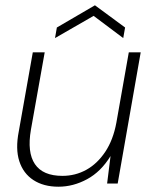

<svg xmlns="http://www.w3.org/2000/svg" viewBox="-20 -694 579 726"><path d="M201 12Q145 12 106.5 -13Q68 -38 53 -84.5Q38 -131 51 -197L104 -496H149L97 -204Q82 -118 112 -73.5Q142 -29 216 -29Q265 -29 306.5 -52Q348 -75 378 -120Q408 -165 420 -230L467 -496H512L425 0H385L398 -104Q362 -45 309.5 -16.5Q257 12 201 12ZM188 -550 195 -590 339 -674 453 -590 446 -550 334 -634Z"/></svg>

Font: DM Sans 24pt ExtraLight
Style: Italic
Weight: 250
Italic angle: -10°
Designer: Colophon Foundry, Jonny Pinhorn
Foundry: Colophon Foundry
Version: Version 4.004;gftools[0.9.30]